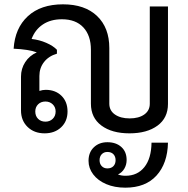

<svg xmlns="http://www.w3.org/2000/svg" viewBox="-20 -606 870 887"><path d="M756 -576V-126Q756 -61 707.5 -25.5Q659 10 578 10Q497 10 448.5 -26Q400 -62 400 -127V-376Q400 -442 365 -479.5Q330 -517 266 -517Q214 -517 178 -493Q142 -469 126 -426Q162 -422 194 -408Q226 -394 243 -376V-358Q205 -347 183.5 -319.5Q162 -292 162 -255V-186Q177 -191 191 -191Q236 -191 264 -163.5Q292 -136 292 -91Q292 -46 262.5 -18Q233 10 186 10Q138 10 107.5 -19.5Q77 -49 77 -96V-252Q77 -289 96.5 -319Q116 -349 150 -364Q112 -378 43 -381Q49 -476 108.5 -531Q168 -586 271 -586Q372 -586 428.5 -532Q485 -478 485 -384V-127Q485 -95 511 -77Q537 -59 579 -59Q621 -59 646.5 -77Q672 -95 672 -127V-576ZM190 -137Q169 -137 156 -124Q143 -111 143 -91Q143 -70 156 -57Q169 -44 190 -44Q210 -44 223.5 -57Q237 -70 237 -91Q237 -111 223.5 -124Q210 -137 190 -137ZM680 53H756Q754 149 703 205Q652 261 559 261Q509 261 470.5 244.5Q432 228 410.5 199.5Q389 171 389 137Q389 98 413.5 74.5Q438 51 476 51Q516 51 540.5 73Q565 95 565 133Q565 155 554.5 173Q544 191 525 200Q540 206 560 206Q615 206 647 166Q679 126 680 53ZM476 172Q494 172 504 161.5Q514 151 514 134Q514 117 504 106.5Q494 96 476 96Q460 96 450 106.5Q440 117 440 134Q440 151 450 161.5Q460 172 476 172Z"/></svg>

Font: Sarabun
Style: Regular
Weight: 400
Designer: Suppakit Chalermlarp | Katatrad Co.,Ltd.
Foundry: Cadson Demak Co.,Ltd.
Version: Version 1.000; ttfautohint (v1.6)